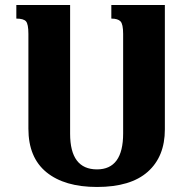

<svg xmlns="http://www.w3.org/2000/svg" viewBox="-20 -734 768 764"><path d="M423 -714V-660Q449 -660 459.5 -649Q470 -638 470 -599V-203Q470 -60 366 -60Q259 -60 259 -202V-714H45V-660Q74 -660 83.5 -649Q93 -638 93 -599V-222Q93 -107 165 -48.5Q237 10 366 10Q500 10 568 -50.5Q636 -111 636 -219V-714Z"/></svg>

Font: Noto Serif Armenian SemiCondensed Extra
Style: Regular
Weight: 800
Width: 4
Designer: Monotype Design Team
Foundry: Monotype Imaging Inc.
Version: Version 1.901